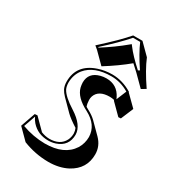

<svg xmlns="http://www.w3.org/2000/svg" viewBox="-175 -740 807 900"><g transform="rotate(30 229.0 -290.0)"><path d="M62.5 -96.2 76.7 -97.2 133.3 -40.5Q133.3 -40.5 133.3 -39.6Q156.2 -30.3 178.7 -29.8Q236.8 -29.8 258.3 -71.8Q266.6 -88.9 266.6 -108.4Q266.1 -122.6 260.3 -135.7Q258.8 -136.7 257.8 -137.2Q219.7 -161.6 201.7 -179.2L145.5 -235.8Q130.9 -251 123.5 -265.1Q115.7 -281.7 115.7 -303.2Q115.7 -395 210 -426.8Q245.6 -439 286.1 -439Q341.8 -438.5 392.6 -407.2L394 -403.8L450.7 -347.7L422.4 -280.3L409.2 -279.3L352.5 -335.9Q352.1 -337.4 351.6 -339.4Q339.4 -342.3 327.1 -342.3Q267.6 -342.3 252.9 -301.3Q249.5 -291 250 -280.3Q250.5 -261.7 255.9 -247.1Q263.2 -243.2 270.5 -238.8Q296.4 -225.1 313 -209L369.6 -152.3Q402.8 -118.7 402.8 -73.7Q402.8 4.4 332 43Q288.1 66.4 228.5 66.4Q157.7 65.9 91.3 39.6L34.7 -17.1ZM328.1 -646 384.8 -589.4Q406.7 -535.6 458 -460.4L434.1 -446.3L377.4 -502.9Q355 -522.9 343.8 -533.7Q291 -489.7 221.2 -446.3L164.6 -502.9L147.5 -517.1Q236.8 -597.7 277.8 -646ZM321.3 -636.2H282.7Q241.7 -588.4 163.1 -517.1L165.5 -515.1Q232.9 -557.6 284.2 -600.6L292.5 -607.4L298.8 -599.1Q326.2 -562.5 378.9 -515.1L387.2 -520Q342.3 -586.9 321.3 -636.2ZM69.8 -86.4 47.4 -22.9Q109.4 -0.5 171.9 0Q276.4 0 318.4 -65.4Q336.4 -94.7 336.4 -129.9Q335 -193.8 266.1 -230Q198.2 -264.6 186.5 -311Q183.6 -323.7 183.1 -336.9Q183.1 -390.6 239.7 -405.3Q254.9 -409.2 270.5 -409.2Q329.6 -409.2 355.5 -356.4Q357.9 -351.6 359.4 -347.7L381.8 -401.9Q335.9 -429.2 286.1 -429.2Q193.4 -429.2 150.4 -377Q126 -346.2 125.5 -303.2Q126 -282.7 132.3 -269.5Q147.9 -239.3 206.5 -202.6Q275.9 -158.2 276.9 -108.4Q276.9 -45.9 216.8 -25.9Q198.2 -20 178.7 -20Q122.1 -20 86.9 -59.6Q75.7 -72.3 69.8 -86.4Z"/></g></svg>

Font: Linux Biolinum Shadow O
Style: Italic
Weight: 400
Italic angle: -12°
Designer: Philipp H. Poll
Foundry: Philipp H. Poll
Version: Version 0.6.2